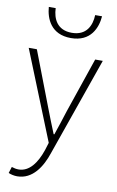

<svg xmlns="http://www.w3.org/2000/svg" viewBox="-101 -772 635 1044"><g transform="rotate(10 216.5 -249.5)"><path d="M71 219C156 219 205 141 231 62L421 -480H379L275 -175C262 -135 246 -83 231 -41H227C209 -83 190 -135 174 -175L57 -480H12L209 10L196 52C171 126 131 181 72 181C60 181 45 178 34 174L23 209C36 215 54 219 71 219ZM228 -572C338 -572 370 -654 375 -718H337C335 -660 309 -601 228 -601C147 -601 121 -660 119 -718H81C86 -654 118 -572 228 -572Z"/></g></svg>

Font: Source Sans Pro Light
Style: Regular
Weight: 300
Designer: Paul D. Hunt
Foundry: Adobe Systems Incorporated
Version: Version 3.006;hotconv 1.0.111;makeotfexe 2.5.65597